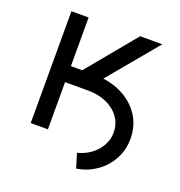

<svg xmlns="http://www.w3.org/2000/svg" viewBox="-123 -650 827 880"><g transform="rotate(20 291.0 -210.0)"><path d="M136.4 -230.1V-308.2H272.7Q348.4 -308.2 406.8 -280Q465.2 -251.8 498.2 -202.2Q531.2 -152.7 531.2 -88.1Q531.2 -34.8 507.3 10.3Q483.3 55.4 441.1 85.6Q398.8 115.8 343.8 125L322.4 55.4Q359.7 46.2 388.1 24.9Q416.5 3.6 432.7 -25.9Q448.9 -55.4 448.9 -88.1Q448.9 -129.6 426.3 -161.8Q403.8 -193.9 364.2 -212Q324.6 -230.1 272.7 -230.1ZM76.7 0V-545.5H160.5V-308.2H215.9L411.9 -545.5H519.9L257.1 -230.1H160.5V0Z"/></g></svg>

Font: DeltaSans
Style: Regular
Weight: 400
Designer: Rasmus Andersson
Foundry: rsms
Version: Version 3.012